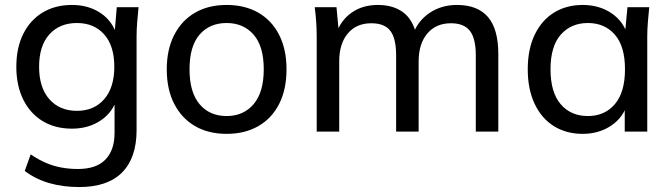

<svg xmlns="http://www.w3.org/2000/svg" viewBox="-20 -532 2712 776"><path d="M300 224Q234 224 179 208Q124 192 80 159L104 92Q135 113 165 126Q195 139 227.5 145Q260 151 295 151Q369 151 406 113Q443 75 443 5V-136H453Q437 -79 387.5 -45.5Q338 -12 271 -12Q203 -12 152.5 -42.5Q102 -73 74 -129.5Q46 -186 46 -262Q46 -339 74 -395Q102 -451 152.5 -481.5Q203 -512 271 -512Q338 -512 387 -479Q436 -446 452 -388L443 -397L452 -503H540Q537 -473 534.5 -443Q532 -413 532 -384V-6Q532 106 473.5 165Q415 224 300 224ZM291 -84Q360 -84 401 -131Q442 -178 442 -262Q442 -347 401 -393Q360 -439 291 -439Q221 -439 179.5 -393Q138 -347 138 -262Q138 -178 179.5 -131Q221 -84 291 -84Z M896 9Q822 9 768 -22.5Q714 -54 684 -112.5Q654 -171 654 -252Q654 -332 684 -390.5Q714 -449 768 -480.5Q822 -512 896 -512Q970 -512 1024.5 -480.5Q1079 -449 1108.5 -390.5Q1138 -332 1138 -252Q1138 -171 1108.5 -112.5Q1079 -54 1024.5 -22.5Q970 9 896 9ZM896 -63Q964 -63 1005 -111Q1046 -159 1046 -252Q1046 -345 1005 -392Q964 -439 896 -439Q827 -439 786.5 -392Q746 -345 746 -252Q746 -159 786.5 -111Q827 -63 896 -63Z M1260 0V-384Q1260 -413 1258 -443Q1256 -473 1252 -503H1340L1350 -395H1338Q1358 -451 1402 -481.5Q1446 -512 1507 -512Q1569 -512 1609 -482.5Q1649 -453 1663 -390H1648Q1667 -446 1715 -479Q1763 -512 1827 -512Q1910 -512 1952 -463.5Q1994 -415 1994 -313V0H1903V-308Q1903 -377 1879 -407.5Q1855 -438 1803 -438Q1742 -438 1707 -396.5Q1672 -355 1672 -284V0H1581V-308Q1581 -377 1557.5 -407.5Q1534 -438 1481 -438Q1420 -438 1385.5 -396.5Q1351 -355 1351 -284V0Z M2335 9Q2269 9 2219 -22Q2169 -53 2141 -112Q2113 -171 2113 -252Q2113 -333 2141 -391.5Q2169 -450 2219 -481Q2269 -512 2335 -512Q2402 -512 2451.5 -478.5Q2501 -445 2517 -387H2505L2516 -503H2604Q2601 -473 2598.5 -443Q2596 -413 2596 -384V0H2505V-115H2516Q2500 -58 2450.5 -24.5Q2401 9 2335 9ZM2356 -63Q2424 -63 2465 -111Q2506 -159 2506 -252Q2506 -345 2465 -392Q2424 -439 2356 -439Q2288 -439 2246.5 -392Q2205 -345 2205 -252Q2205 -159 2246 -111Q2287 -63 2356 -63Z"/></svg>

Font: Mulish Medium
Style: Regular
Weight: 500
Designer: Vernon Adams
Foundry: Vernon Adams
Version: Version 3.603; ttfautohint (v1.8.3)